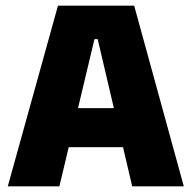

<svg xmlns="http://www.w3.org/2000/svg" viewBox="-20 -659 678 679"><path d="M7.5 0 185 -639H454.5L630 0H447.5L325.5 -520.5H314L190 0ZM175 -138.5V-276.5H461.5V-138.5Z"/></svg>

Font: Anek Odia ExtraBold
Style: Regular
Weight: 800
Designer: Yesha Goshar & Mahesh Sahu (Odia), Yesha Goshar (Latin)
Foundry: Ek Type
Version: Version 1.003